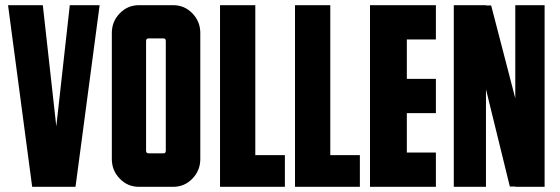

<svg xmlns="http://www.w3.org/2000/svg" viewBox="-20 -720 2160 740"><path d="M249 -700H364L271 0H104L11 -700H145L197 -233Z M648 -700Q691 -700 721.5 -668.5Q752 -637 752 -593V-107Q752 -63 721.5 -31.5Q691 0 648 0H515Q472 0 441.5 -31.5Q411 -63 411 -107V-593Q411 -637 441.5 -668.5Q472 -700 515 -700ZM610 -129Q619 -129 619 -139V-562Q619 -572 610 -572H553Q543 -572 543 -562V-139Q543 -129 553 -129Z M964 -122H1078V0H828V-700H964Z M1253 -122H1367V0H1117V-700H1253Z M1660 -568H1548V-416H1660V-284H1548V-132H1660V0H1406V-700H1660Z M1966 -700H2079V0H1966V-1H1945L1853 -376V0H1729V-700H1853V-699H1873L1966 -341Z"/></svg>

Font: Bayformers-TFTCGName
Style: Regular
Weight: 400
Designer: billmoo
Foundry: Bayformers
Version: Version 1.021;Fontself Maker 3.5.4